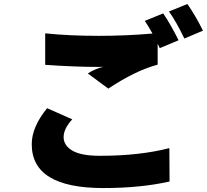

<svg xmlns="http://www.w3.org/2000/svg" viewBox="-20 -909 1053 977"><path d="M141.6 -175.8Q141.6 -262.7 219.7 -358.4L347.7 -301.8Q303.7 -253.9 303.7 -211.4Q303.7 -168.9 348.1 -142.6Q392.6 -116.2 488.3 -116.2Q690.4 -116.2 841.8 -155.3L842.8 14.6Q695.3 47.9 505.9 47.9Q140.6 47.9 141.6 -175.8ZM210 -579.1V-739.3Q330.1 -726.6 482.4 -726.6Q621.1 -726.6 755.9 -738.3Q734.4 -777.3 716.8 -802.7L810.5 -840.8Q846.7 -788.1 888.7 -704.1L793 -664.1Q787.1 -675.8 782.2 -686.5V-580.1Q667 -548.8 531.2 -458L426.8 -535.2Q462.9 -558.6 505.9 -569.3L485.4 -568.4Q360.4 -568.4 210 -579.1ZM839.8 -850.6 933.6 -888.7Q977.5 -825.2 1012.7 -752.9L918 -712.9Q877 -798.8 839.8 -850.6Z"/></svg>

Font: GenEi Gothic M Heavy
Style: Regular
Weight: 800
Designer: o_tamon (Modified); [Source Han Sans]
Ryoko NISHIZUKA  (kana & ideographs); Paul D. Hunt (Latin, Greek & Cyrillic); Wenl
Version: Version 1.1a;Original Version 1.004